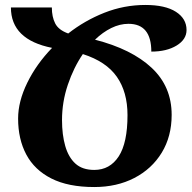

<svg xmlns="http://www.w3.org/2000/svg" viewBox="-20 -744 772 774"><path d="M672 -281Q672 -194 632 -128.5Q592 -63 521.5 -26.5Q451 10 360 10Q255 10 187 -24.5Q119 -59 86 -121Q53 -183 53 -266Q53 -335 90 -410.5Q127 -486 190 -551Q24 -584 24 -714H189Q189 -676 202.5 -649.5Q216 -623 255 -609Q321 -661 400.5 -692.5Q480 -724 566 -724Q646 -724 689 -696.5Q732 -669 732 -623Q732 -585 692 -560.5Q652 -536 590 -536Q590 -648 498 -648Q463 -648 428.5 -631Q394 -614 363 -584Q511 -546 591.5 -470.5Q672 -395 672 -281ZM230 -260Q230 -201 243 -155.5Q256 -110 284 -84.5Q312 -59 360 -59Q423 -59 458.5 -113.5Q494 -168 494 -280Q494 -373 451 -434.5Q408 -496 314 -526Q277 -472 253.5 -402.5Q230 -333 230 -260Z"/></svg>

Font: Noto Serif Armenian SemiCondensed ExtraBold
Style: Regular
Weight: 800
Width: 4
Designer: Monotype Design Team
Foundry: Monotype Imaging Inc.
Version: Version 2.008; ttfautohint (v1.8.4.7-5d5b)